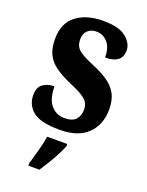

<svg xmlns="http://www.w3.org/2000/svg" viewBox="-145 -620 698 913"><g transform="rotate(20 204.0 -163.5)"><path d="M197 10Q99 10 61 -21.5Q23 -53 23 -103Q23 -143 47 -159.5Q71 -176 104 -176Q104 -113 130.5 -81.5Q157 -50 199 -50Q240 -50 257 -70Q274 -90 274 -120Q274 -152 250.5 -171.5Q227 -191 176 -212Q127 -233 94 -255.5Q61 -278 45 -309.5Q29 -341 29 -389Q29 -469 80.5 -508.5Q132 -548 216 -548Q297 -548 332.5 -518.5Q368 -489 368 -453Q368 -387 283 -387Q283 -437 260 -463Q237 -489 203 -489Q176 -489 159 -473Q142 -457 142 -429Q142 -395 162.5 -376.5Q183 -358 241 -334Q285 -316 317.5 -294.5Q350 -273 368 -241.5Q386 -210 386 -162Q386 -84 338 -37Q290 10 197 10ZM116 208Q125 178 136.5 136Q148 94 153 61H255V71Q247 92 233 119Q219 146 202.5 173Q186 200 172 221H116Z"/></g></svg>

Font: Noto Serif Khmer ExtraCondensed ExtraBold
Style: Regular
Weight: 800
Width: 2
Designer: Danh Hong and the Monotype Design Team
Foundry: Monotype Imaging Inc.
Version: Version 2.004; ttfautohint (v1.8.4.7-5d5b)